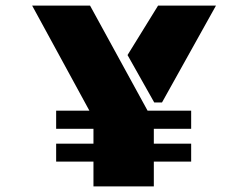

<svg xmlns="http://www.w3.org/2000/svg" viewBox="-20 -668 889 688"><path d="M181.2 -271.5H300.3L95.2 -647.9H302.7L508.8 -271.5H665V-206.5H531.2V-153.3H665V-88.9H531.2V0H314.9V-88.9H181.2V-153.3H314.9V-206.5H181.2ZM560.5 -300.8H532.7L437 -470.7L546.4 -647.9H753.9Z"/></svg>

Font: Black Ops One
Style: Regular
Weight: 400
Designer: James Grieshaber
Foundry: James Grieshaber
Version: Version 1.002